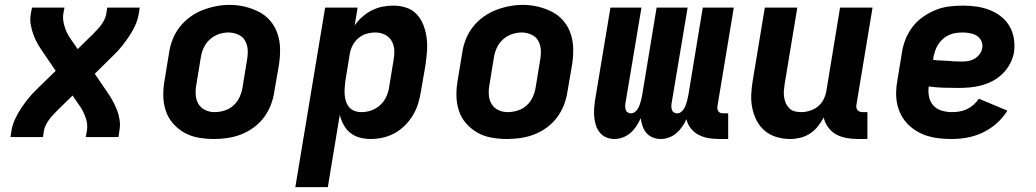

<svg xmlns="http://www.w3.org/2000/svg" viewBox="-20 -561 4240 786"><path d="M23 0 27 -27Q31 -50 41.5 -73Q52 -96 66 -117Q80 -138 96 -158Q112 -178 131 -196L208 -271L159 -343Q147 -360 136 -378.5Q125 -397 117.5 -417Q110 -437 106 -459Q102 -481 106 -504L111 -530H244L239 -504Q237 -490 239 -476.5Q241 -463 245 -450.5Q249 -438 254.5 -426.5Q260 -415 267 -405L298 -360L352 -413Q354 -415 356.5 -417Q359 -419 361 -421V-422Q370 -431 378.5 -440Q387 -449 394.5 -459.5Q402 -470 407.5 -481Q413 -492 415 -504L419 -530H552L548 -504Q544 -480 533.5 -457Q523 -434 509 -413Q495 -392 479 -372Q463 -352 444 -334L368 -259L417 -187Q429 -170 439.5 -151.5Q450 -133 458 -113Q466 -93 469.5 -71Q473 -49 469 -27L465 0H331L336 -27Q338 -40 336.5 -53.5Q335 -67 330.5 -79.5Q326 -92 320.5 -103.5Q315 -115 308 -125L277 -170L223 -117Q221 -115 219 -113Q217 -111 215 -109H214V-108Q205 -99 196.5 -90Q188 -81 180.5 -70.5Q173 -60 167.5 -49Q162 -38 160 -27L156 0Z M856 8Q824 8 792.5 2.5Q761 -3 734.5 -18Q708 -33 688 -56Q668 -79 658.5 -108Q649 -137 648.5 -169.5Q648 -202 654 -234L672 -344Q676 -372 686.5 -399Q697 -426 715 -449.5Q733 -473 757.5 -491Q782 -509 809 -519.5Q836 -530 864 -535.5Q892 -541 920 -541Q953 -541 983.5 -533.5Q1014 -526 1041 -512Q1068 -498 1087.5 -474.5Q1107 -451 1116.5 -422Q1126 -393 1126.5 -360.5Q1127 -328 1122 -296L1103 -186Q1099 -158 1088.5 -131Q1078 -104 1060.5 -80.5Q1043 -57 1018.5 -39Q994 -21 966.5 -10.5Q939 0 911 4Q883 8 856 8ZM858 -102Q879 -102 899.5 -108.5Q920 -115 936 -129.5Q952 -144 961 -164Q970 -184 973 -204L991 -314Q995 -335 994 -356Q993 -377 983.5 -394Q974 -411 955 -419.5Q936 -428 915 -428Q895 -428 875 -421Q855 -414 839 -399.5Q823 -385 814 -365.5Q805 -346 802 -326L784 -216Q780 -195 781 -174.5Q782 -154 791.5 -137Q801 -120 819 -111Q837 -102 858 -102Z M1189 205 1311 -530H1444L1432 -457Q1445 -476 1463 -492Q1481 -508 1502 -518.5Q1523 -529 1545 -533.5Q1567 -538 1590 -538Q1618 -538 1643.5 -529.5Q1669 -521 1686.5 -502Q1704 -483 1713.5 -458Q1723 -433 1726.5 -406.5Q1730 -380 1728 -352Q1726 -324 1722 -296L1703 -186Q1699 -161 1691.5 -136.5Q1684 -112 1670.5 -89.5Q1657 -67 1637.5 -47.5Q1618 -28 1595 -15.5Q1572 -3 1547 2.5Q1522 8 1497 8Q1474 8 1452 2Q1430 -4 1413.5 -17.5Q1397 -31 1386.5 -50.5Q1376 -70 1371 -91L1322 205ZM1460 -102Q1480 -102 1500 -109Q1520 -116 1536 -130.5Q1552 -145 1561 -164.5Q1570 -184 1573 -204L1591 -314Q1595 -335 1594 -355.5Q1593 -376 1583.5 -393Q1574 -410 1556 -419Q1538 -428 1517 -428Q1499 -428 1481 -423Q1463 -418 1448 -405.5Q1433 -393 1424 -376Q1415 -359 1412 -341L1394 -231Q1392 -216 1391 -201.5Q1390 -187 1391 -173Q1392 -159 1396.5 -145.5Q1401 -132 1409.5 -122Q1418 -112 1431.5 -107Q1445 -102 1460 -102Z M2056 8Q2024 8 1992.5 2.5Q1961 -3 1934.5 -18Q1908 -33 1888 -56Q1868 -79 1858.5 -108Q1849 -137 1848.5 -169.5Q1848 -202 1854 -234L1872 -344Q1876 -372 1886.5 -399Q1897 -426 1915 -449.5Q1933 -473 1957.5 -491Q1982 -509 2009 -519.5Q2036 -530 2064 -535.5Q2092 -541 2120 -541Q2153 -541 2183.5 -533.5Q2214 -526 2241 -512Q2268 -498 2287.5 -474.5Q2307 -451 2316.5 -422Q2326 -393 2326.5 -360.5Q2327 -328 2322 -296L2303 -186Q2299 -158 2288.5 -131Q2278 -104 2260.5 -80.5Q2243 -57 2218.5 -39Q2194 -21 2166.5 -10.5Q2139 0 2111 4Q2083 8 2056 8ZM2058 -102Q2079 -102 2099.5 -108.5Q2120 -115 2136 -129.5Q2152 -144 2161 -164Q2170 -184 2173 -204L2191 -314Q2195 -335 2194 -356Q2193 -377 2183.5 -394Q2174 -411 2155 -419.5Q2136 -428 2115 -428Q2095 -428 2075 -421Q2055 -414 2039 -399.5Q2023 -385 2014 -365.5Q2005 -346 2002 -326L1984 -216Q1980 -195 1981 -174.5Q1982 -154 1991.5 -137Q2001 -120 2019 -111Q2037 -102 2058 -102Z M2495 8Q2477 8 2461 1Q2445 -6 2434.5 -19.5Q2424 -33 2419 -49.5Q2414 -66 2412.5 -84Q2411 -102 2412.5 -120Q2414 -138 2417 -157L2479 -530H2606L2540 -136Q2539 -129 2539.5 -122Q2540 -115 2542.5 -109Q2545 -103 2551 -100Q2557 -97 2564 -97Q2572 -97 2579 -102.5Q2586 -108 2590.5 -115Q2595 -122 2598 -130Q2601 -138 2603 -146Q2605 -154 2607 -162Q2609 -170 2610 -178L2668 -530H2795L2729 -136Q2728 -129 2728.5 -122Q2729 -115 2731.5 -109Q2734 -103 2740 -100Q2746 -97 2753 -97Q2761 -97 2768 -102.5Q2775 -108 2779.5 -115Q2784 -122 2787 -130Q2790 -138 2792 -146Q2794 -154 2796 -162Q2798 -170 2799 -178L2857 -530H2984L2917 -126Q2916 -120 2917 -114.5Q2918 -109 2921.5 -104.5Q2925 -100 2930.5 -98.5Q2936 -97 2942 -97H2961V8H2924Q2902 8 2880.5 4.5Q2859 1 2840 -9Q2821 -19 2808 -35.5Q2795 -52 2790 -73Q2783 -57 2772.5 -42Q2762 -27 2748.5 -15.5Q2735 -4 2718 2Q2701 8 2685 8Q2667 8 2651.5 1.5Q2636 -5 2626 -17Q2616 -29 2610.5 -44.5Q2605 -60 2603 -77Q2595 -60 2585 -44.5Q2575 -29 2561 -17Q2547 -5 2530 1.5Q2513 8 2495 8Z M3215 8Q3186 8 3159 0Q3132 -8 3111 -25.5Q3090 -43 3077.5 -67.5Q3065 -92 3059.5 -119.5Q3054 -147 3055.5 -176Q3057 -205 3062 -234L3111 -530H3244L3192 -216Q3190 -203 3189 -189.5Q3188 -176 3190 -163Q3192 -150 3197 -138.5Q3202 -127 3211 -118Q3220 -109 3232.5 -105.5Q3245 -102 3259 -102Q3277 -102 3295 -107.5Q3313 -113 3328 -125Q3343 -137 3351.5 -154Q3360 -171 3363 -189L3419 -530H3552L3486 -132Q3485 -126 3486 -120Q3487 -114 3490.5 -110Q3494 -106 3499.5 -104Q3505 -102 3511 -102H3531V8H3493Q3469 8 3446 4Q3423 0 3403.5 -10.5Q3384 -21 3370.5 -39.5Q3357 -58 3352 -80Q3342 -61 3328 -43.5Q3314 -26 3295.5 -14Q3277 -2 3256 3Q3235 8 3215 8Z M3877 8Q3852 8 3827 5.5Q3802 3 3778.5 -4Q3755 -11 3734.5 -23Q3714 -35 3697.5 -51.5Q3681 -68 3669.5 -89.5Q3658 -111 3653 -134.5Q3648 -158 3648.5 -183.5Q3649 -209 3654 -234L3672 -344Q3676 -372 3686.5 -399Q3697 -426 3715 -450Q3733 -474 3758 -491.5Q3783 -509 3810 -520Q3837 -531 3865.5 -534.5Q3894 -538 3922 -538Q3950 -538 3978 -534Q4006 -530 4031.5 -520Q4057 -510 4078 -493.5Q4099 -477 4112.5 -454Q4126 -431 4130.5 -403Q4135 -375 4131 -347Q4127 -323 4115 -300.5Q4103 -278 4085 -260Q4067 -242 4044.5 -230Q4022 -218 3997.5 -211.5Q3973 -205 3949.5 -203Q3926 -201 3902 -201Q3872 -201 3841.5 -202Q3811 -203 3782 -207Q3779 -185 3783.5 -164Q3788 -143 3801.5 -128.5Q3815 -114 3835.5 -108Q3856 -102 3877 -102Q3892 -102 3907.5 -104.5Q3923 -107 3938 -114Q3953 -121 3965.5 -132Q3978 -143 3987 -157L4104 -108Q4086 -79 4060 -56Q4034 -33 4003.5 -18.5Q3973 -4 3941 2Q3909 8 3877 8ZM3915 -309Q3928 -309 3942 -311Q3956 -313 3968.5 -320Q3981 -327 3990 -339Q3999 -351 4001 -364Q4004 -379 3997.5 -393Q3991 -407 3979 -414.5Q3967 -422 3951.5 -425Q3936 -428 3921 -428Q3907 -428 3893 -426Q3879 -424 3865.5 -418Q3852 -412 3840.5 -402Q3829 -392 3821 -379.5Q3813 -367 3808.5 -353.5Q3804 -340 3801 -326L3800 -316Q3814 -314 3828.5 -313.5Q3843 -313 3857.5 -312Q3872 -311 3886 -310Q3900 -309 3915 -309Z"/></svg>

Font: Iosevka Curly XBdEx
Style: Italic
Weight: 800
Width: 7
Italic angle: -9°
Monospace: yes
Designer: Belleve Invis
Foundry: Belleve Invis
Version: Version 11.1.0; ttfautohint (v1.8.3)